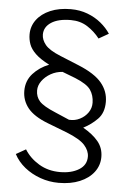

<svg xmlns="http://www.w3.org/2000/svg" viewBox="-56 -774 589 884"><g transform="rotate(5 239.0 -332.0)"><path d="M248.5 68.5Q204.5 68.5 163.8 54Q123 39.5 91 13.8Q59 -12 41 -46.5L86 -72Q110 -33 152.8 -7.2Q195.5 18.5 250.5 18.5Q303 18.5 337.8 -2.8Q372.5 -24 372.5 -63Q372.5 -90.5 350.2 -115.8Q328 -141 265.5 -166L174.5 -201Q110 -226 82.2 -260.8Q54.5 -295.5 54.5 -340Q54.5 -386.5 84.2 -419.5Q114 -452.5 158 -469.5Q116 -491 93.8 -512.5Q71.5 -534 63.8 -556Q56 -578 56 -601Q56 -638.5 78.2 -668.5Q100.5 -698.5 141 -715.8Q181.5 -733 235.5 -733Q277.5 -733 313 -719.5Q348.5 -706 375.5 -683.8Q402.5 -661.5 419.5 -635.5L374 -609.5Q350 -640.5 316.8 -661.8Q283.5 -683 240 -683Q182 -683 149.5 -661.8Q117 -640.5 117 -605.5Q117 -581.5 135.5 -558.5Q154 -535.5 207 -514L292.5 -479Q368.5 -448 400.8 -409.2Q433 -370.5 433 -321.5Q433 -271 404.5 -242Q376 -213 339.5 -194.5Q384.5 -169 409.5 -138.8Q434.5 -108.5 434.5 -67Q434.5 -28 411.2 2.8Q388 33.5 346.2 51Q304.5 68.5 248.5 68.5ZM271 -225Q298 -223 321.2 -234.8Q344.5 -246.5 358.8 -267.2Q373 -288 372.5 -312.5Q372 -346.5 355 -371.5Q338 -396.5 282.5 -419L222.5 -442Q193 -440 168.2 -426Q143.5 -412 128.2 -391Q113 -370 113 -347Q113 -317.5 131.2 -297Q149.5 -276.5 206 -253Z"/></g></svg>

Font: Public Sans ExtraLight
Style: Regular
Weight: 250
Designer: The Public Sans Project Authors: Dan O. Williams and USWDS (Libre Franklin designed by Pablo Impallari and Rodrigo Fuenz
Version: Version 1.007